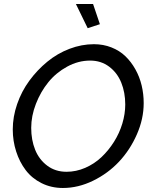

<svg xmlns="http://www.w3.org/2000/svg" viewBox="-20 -936 761 961"><path d="M359.9 -916H445.8L480 -814.9L418.9 -794.9ZM43.9 -288.1Q43.9 -351.6 65.9 -415.3Q87.9 -479 127 -532.2Q166 -585.4 216.6 -627Q267.1 -668.5 327.9 -691.7Q388.7 -714.8 450.2 -714.8Q497.1 -714.8 537.8 -698.7Q578.6 -682.6 607.7 -654.5Q636.7 -626.5 657.7 -588.9Q678.7 -551.3 689 -508.3Q699.2 -465.3 699.2 -419.9Q699.2 -340.8 665 -263.2Q630.9 -185.5 575.7 -126.7Q520.5 -67.9 446 -31.5Q371.6 4.9 294.9 4.9Q236.3 4.9 188 -19.3Q139.6 -43.5 108.6 -84.5Q77.6 -125.5 60.8 -178Q43.9 -230.5 43.9 -288.1ZM606.9 -413.1Q606.9 -473.1 586.9 -522.5Q566.9 -571.8 526.4 -602.3Q485.8 -632.8 431.2 -632.8Q371.6 -632.8 316.2 -602.5Q260.7 -572.3 221.9 -524.4Q183.1 -476.6 159.7 -416Q136.2 -355.5 136.2 -295.9Q136.2 -235.4 156 -186.3Q175.8 -137.2 216.6 -106.7Q257.3 -76.2 313 -76.2Q360.8 -76.2 406.5 -95.9Q452.1 -115.7 487.8 -149.4Q523.4 -183.1 550.5 -226.1Q577.6 -269 592.3 -317.6Q606.9 -366.2 606.9 -413.1Z"/></svg>

Font: Rawline Medium
Style: Italic
Weight: 500
Italic angle: -12°
Designer: Matt McInerney, Pablo Impallari, Rodrigo Fuenzalida
Foundry: Matt McInerney, Pablo Impallari, Rodrigo Fuenzalida
Version: Version 4.020;PS 004.020;hotconv 1.0.88;makeotf.lib2.5.64775